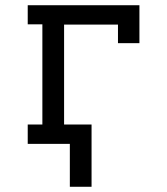

<svg xmlns="http://www.w3.org/2000/svg" viewBox="-20 -550 640 734"><path d="M330 164H247V0H86V-74H142V-457H86V-530H513V-385H431V-456H225V-74H330Z"/></svg>

Font: Iosevka Curly Slab Extended
Style: Regular
Weight: 400
Width: 7
Monospace: yes
Designer: Belleve Invis
Foundry: Belleve Invis
Version: Version 11.1.0; ttfautohint (v1.8.3)